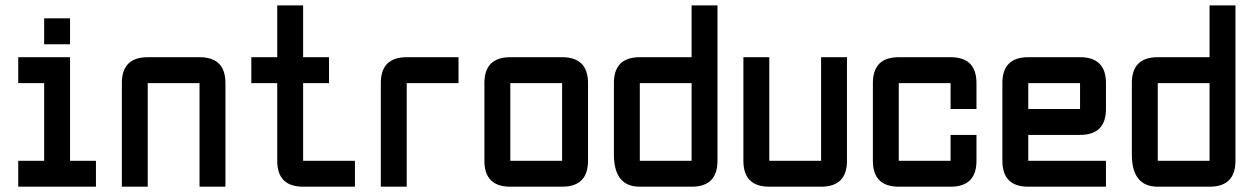

<svg xmlns="http://www.w3.org/2000/svg" viewBox="-20 -704 4728 724"><path d="M146.5 -537.1V-634.8H244.1V-537.1ZM48.8 0V-97.7H146.5V-390.6H48.8V-488.3H244.1V-97.7H341.8V0Z M732.4 -390.6H537.1V0H439.5V-390.6Q439.5 -488.3 537.1 -488.3H732.4Q830.1 -488.3 830.1 -390.6V0H732.4Z M1123 0Q1025.4 0 1025.4 -97.7V-390.6H927.7V-488.3H1025.4V-683.6H1123V-488.3H1220.7V-390.6H1123V-97.7H1318.4V0Z M1513.7 -488.3H1709V-390.6H1513.7V0H1416V-390.6Q1416 -488.3 1513.7 -488.3Z M2099.6 0H1904.3Q1806.6 0 1806.6 -97.7V-390.6Q1806.6 -488.3 1904.3 -488.3H2099.6Q2197.3 -488.3 2197.3 -390.6V-97.7Q2197.3 0 2099.6 0ZM2099.6 -97.7V-390.6H1904.3V-97.7Z M2685.5 -97.7Q2685.5 0 2587.9 0H2392.6Q2294.9 0 2294.9 -122.1V-390.6Q2294.9 -488.3 2392.6 -488.3H2587.9V-683.6H2685.5ZM2392.6 -97.7H2587.9V-390.6H2392.6Z M3076.2 -488.3H3173.8V-97.7Q3173.8 0 3076.2 0H2880.9Q2783.2 0 2783.2 -97.7V-488.3H2880.9V-97.7H3076.2Z M3564.5 0H3369.1Q3271.5 0 3271.5 -97.7V-390.6Q3271.5 -488.3 3369.1 -488.3H3564.5Q3662.1 -488.3 3662.1 -390.6V-293H3564.5V-390.6H3369.1V-97.7H3564.5V-195.3H3662.1V-97.7Q3662.1 0 3564.5 0Z M3857.4 -488.3H4052.7Q4150.4 -488.3 4150.4 -390.6V-293Q4150.4 -195.3 4052.7 -195.3H3857.4V-97.7H4150.4V0H3857.4Q3759.8 0 3759.8 -97.7V-390.6Q3759.8 -488.3 3857.4 -488.3ZM4052.7 -390.6H3857.4V-293H4052.7Z M4638.7 -97.7Q4638.7 0 4541 0H4345.7Q4248 0 4248 -122.1V-390.6Q4248 -488.3 4345.7 -488.3H4541V-683.6H4638.7ZM4345.7 -97.7H4541V-390.6H4345.7Z"/></svg>

Font: BabelStone Runic Short Twig
Style: Regular
Weight: 400
Designer: Andrew West
Foundry: BabelStone
Version: Version 3.003;March 14, 2022